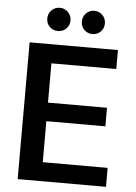

<svg xmlns="http://www.w3.org/2000/svg" viewBox="-59 -934 695 979"><g transform="rotate(5 288.0 -444.5)"><path d="M69 0V-700H521V-603H189V-402H491V-307H189V-97H521V0ZM208 -770Q182 -770 165 -787Q148 -804 148 -829Q148 -854 165 -871.5Q182 -889 208 -889Q232 -889 249.5 -871.5Q267 -854 267 -829Q267 -804 249.5 -787Q232 -770 208 -770ZM384 -770Q359 -770 342 -787Q325 -804 325 -829Q325 -854 342 -871.5Q359 -889 384 -889Q409 -889 426 -871.5Q443 -854 443 -829Q443 -804 426 -787Q409 -770 384 -770Z"/></g></svg>

Font: DM Sans 24pt SemiBold
Style: Regular
Weight: 600
Designer: Colophon Foundry, Jonny Pinhorn
Foundry: Colophon Foundry
Version: Version 4.004;gftools[0.9.30]